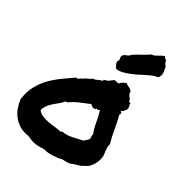

<svg xmlns="http://www.w3.org/2000/svg" viewBox="-301 -1202 1346 1346"><g transform="rotate(45 372.0 -529.0)"><path d="M235.4 3.9Q192.4 9.8 157.2 0Q122.1 -9.8 94.2 -30.3Q66.4 -50.8 46.4 -79.1Q26.4 -107.4 13.7 -139.6Q4.9 -206.1 18.6 -260.3Q32.2 -314.5 58.6 -360.4Q85 -406.2 118.7 -446.3Q152.3 -486.3 183.6 -523.4Q190.4 -520.5 194.8 -523.4Q199.2 -526.4 202.6 -531.2Q206.1 -536.1 210.4 -541Q214.8 -545.9 220.7 -547.9Q224.6 -556.6 231 -562.5Q237.3 -568.4 244.6 -573.7Q252 -579.1 258.3 -585Q264.6 -590.8 269.5 -599.6Q279.3 -601.6 286.6 -606.4Q293.9 -611.3 300.3 -617.2Q306.6 -623 313.5 -627.9Q320.3 -632.8 330.1 -635.7V-648.4Q351.6 -658.2 361.3 -669.9Q371.1 -681.6 384.8 -700.2Q395.5 -701.2 401.9 -701.2Q408.2 -701.2 421.9 -703.1Q430.7 -719.7 438.5 -727.5Q446.3 -735.4 460.9 -745.1Q475.6 -737.3 492.2 -735.8Q508.8 -734.4 522.5 -720.7Q523.4 -709 529.3 -702.6Q535.2 -696.3 542 -690.9Q548.8 -685.5 555.7 -679.7Q562.5 -673.8 564.5 -663.1Q569.3 -663.1 570.8 -665Q572.3 -667 577.1 -666Q579.1 -658.2 581.1 -653.3Q583 -648.4 585.4 -644.5Q587.9 -640.6 590.3 -635.7Q592.8 -630.9 594.7 -624Q589.8 -612.3 585.9 -599.1Q582 -585.9 570.3 -581.1Q570.3 -573.2 576.2 -572.8Q582 -572.3 583 -565.4Q584 -556.6 580.1 -550.8Q607.4 -504.9 629.9 -454.6Q652.3 -404.3 680.7 -358.4Q678.7 -344.7 682.1 -331.5Q685.5 -318.4 690.9 -305.7Q696.3 -293 701.2 -280.3Q706.1 -267.6 708 -254.9Q710 -238.3 708 -219.2Q706.1 -200.2 700.2 -182.6Q694.3 -165 684.6 -149.9Q674.8 -134.8 662.1 -127Q646.5 -107.4 623 -95.2Q599.6 -83 580.1 -66.4Q566.4 -58.6 550.8 -55.2Q535.2 -51.8 518.6 -47.9Q505.9 -40 488.3 -32.7Q470.7 -25.4 452.1 -19.5Q433.6 -13.7 415 -10.3Q396.5 -6.8 381.8 -8.8Q346.7 3.9 313.5 8.8Q280.3 13.7 235.4 3.9ZM248 -351.6Q238.3 -329.1 225.1 -311Q211.9 -293 199.2 -274.4Q186.5 -255.9 177.2 -234.9Q168 -213.9 167 -185.5Q186.5 -168.9 213.4 -165.5Q240.2 -162.1 268.6 -164.6Q296.9 -167 325.2 -171.9Q353.5 -176.8 376 -176.8Q376 -185.5 383.8 -185.5Q424.8 -189.5 460 -208.5Q495.1 -227.5 533.2 -247.1Q538.1 -258.8 545.9 -267.6Q553.7 -276.4 554.7 -293Q549.8 -301.8 548.3 -307.6Q546.9 -313.5 546.9 -325.2Q521.5 -360.4 502.9 -401.9Q484.4 -443.4 460 -480.5Q458 -475.6 452.1 -470.7Q446.3 -465.8 439.5 -472.7Q436.5 -462.9 430.7 -459.5Q424.8 -456.1 417.5 -456.1Q410.2 -456.1 402.8 -459Q395.5 -461.9 389.6 -466.8Q355.5 -439.5 321.8 -414.1Q288.1 -388.7 260.7 -354.5Q255.9 -351.6 254.9 -352.5Q253.9 -353.5 248 -351.6ZM585.9 -929.7Q578.1 -927.7 560.1 -916Q542 -904.3 513.7 -878.9Q499 -866.2 478.5 -847.2Q458 -828.1 434.1 -810.1Q410.2 -792 384.8 -778.3Q359.4 -764.6 335.9 -763.7Q329.1 -770.5 322.3 -777.3Q315.4 -784.2 311 -791Q306.6 -797.9 305.7 -805.7Q304.7 -813.5 310.5 -823.2Q297.9 -843.8 299.8 -854.5Q301.8 -865.2 310.1 -873Q318.4 -880.9 328.6 -887.7Q338.9 -894.5 342.8 -908.2Q365.2 -932.6 392.1 -958.5Q418.9 -984.4 442.4 -1010.7Q452.1 -1012.7 461.4 -1020Q470.7 -1027.3 479.5 -1036.1Q488.3 -1044.9 497.6 -1054.2Q506.8 -1063.5 517.6 -1069.3Q519.5 -1063.5 528.8 -1058.1Q538.1 -1052.7 543 -1055.7Q543.9 -1044.9 553.7 -1034.7Q563.5 -1024.4 571.3 -1020.5Q577.1 -1006.8 583 -995.6Q588.9 -984.4 591.8 -973.6Q594.7 -962.9 594.2 -952.1Q593.8 -941.4 585.9 -929.7Z"/></g></svg>

Font: Permanent Marker
Style: Regular
Weight: 400
Designer: Font Diner, Inc
Foundry: Font Diner, Inc
Version: Version 1.001